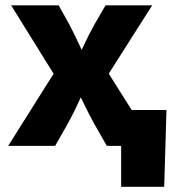

<svg xmlns="http://www.w3.org/2000/svg" viewBox="-20 -556 659 732"><path d="M11.2 0 219.2 -330.1 218.3 -220.2 22.5 -535.6H203.6L243.7 -463.9Q264.6 -423.8 282.7 -384.5Q300.8 -345.2 318.8 -307.1H262.7Q281.7 -344.7 300 -384.3Q318.4 -423.8 340.8 -463.9L382.3 -535.6H560.1L359.4 -219.7L360.8 -329.1L567.9 0H387.2L338.9 -84.5Q317.4 -124 298.6 -163.3Q279.8 -202.6 261.2 -239.7H314Q295.9 -202.6 278.1 -163.3Q260.3 -124 238.3 -84.5L190.4 0ZM441.9 156.2V0H397.5V-136.7H614.7L606 156.2Z"/></svg>

Font: Inter 20pt ExtraBold
Style: Regular
Weight: 800
Version: Version 4.001;git-66647c0bb